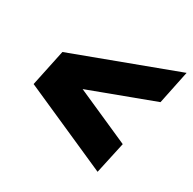

<svg xmlns="http://www.w3.org/2000/svg" viewBox="-128 -704 825 820"><g transform="rotate(30 284.0 -294.0)"><path d="M568 -572 534 -408 218 -290 484 -172 450 -16 26 -204 64 -384Z"/></g></svg>

Font: Geist Black
Style: Italic
Weight: 900
Italic angle: -12°
Designer: Basement.studio, Andrés Briganti, Mateo Zaragoza
Foundry: Basement.studio, Vercel, Andrés Briganti, Guido Ferreyra, Mateo Zaragoza
Version: Version 1.500; ttfautohint (v1.8.4.7-5d5b)